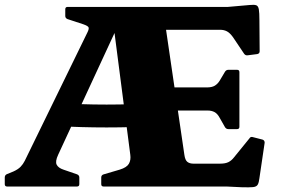

<svg xmlns="http://www.w3.org/2000/svg" viewBox="-20 -783 1181 806"><path d="M848 -416Q870 -416 882 -423.5Q894 -431 902 -444L924 -481Q929 -490 939 -490H975Q985 -490 985 -480V-251Q985 -241 975 -241H939Q929 -241 924 -250L903 -287Q893 -306 880.5 -312.5Q868 -319 852 -319H666V-416ZM1021 -551Q1011 -549 1005 -557L958 -627Q945 -645 932.5 -651.5Q920 -658 904 -658H663V-754H937L1028 -762Q1047 -764 1055.5 -761Q1064 -758 1066.5 -744Q1069 -730 1069 -697L1070 -568Q1070 -558 1060 -556ZM754 -133Q757 -111 766.5 -103.5Q776 -96 792 -96H904Q926 -96 939 -102.5Q952 -109 962 -122L1027 -202Q1032 -211 1043 -207L1082 -197Q1091 -194 1091 -184L1069 -35Q1067 -17 1062 -8Q1057 1 1042 2.5Q1027 4 994 3L931 0H415Q405 0 405 -10V-38Q405 -48 415 -51L483 -71Q512 -80 521 -95.5Q530 -111 527 -133L459 -658H467L224 -133Q211 -105 218 -91.5Q225 -78 246 -71L304 -51Q313 -47 313 -38V-10Q313 0 303 0H10Q0 0 0 -10V-38Q0 -48 9 -52L36 -63Q56 -72 66.5 -83Q77 -94 84 -108L347 -647Q354 -661 352 -667.5Q350 -674 330 -681L263 -703Q254 -707 254 -716V-744Q254 -754 264 -754H663ZM218 -351Q319 -344 427.5 -344Q536 -344 637 -351V-254Q536 -248 427.5 -248Q319 -248 218 -254Z"/></svg>

Font: Hahmlet Black
Style: Regular
Weight: 900
Version: Version 1.002